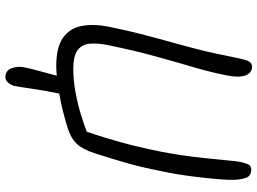

<svg xmlns="http://www.w3.org/2000/svg" viewBox="-141 -614 952 710"><g transform="rotate(90 335.0 -259.0)"><path d="M225 9Q154 9 119 -16.5Q84 -42 76 -85Q68 -128 78 -181Q96 -269 115.5 -341Q135 -413 154 -482.5Q173 -552 188 -630Q195 -665 201.5 -690Q208 -715 227 -715Q249 -715 258.5 -691.5Q268 -668 259 -623Q248 -565 229 -500.5Q210 -436 188.5 -358.5Q167 -281 147 -183Q139 -145 141.5 -115.5Q144 -86 165.5 -70Q187 -54 235 -54Q275 -54 317 -61.5Q359 -69 398 -80.5Q437 -92 467 -104Q488 -164 506 -229.5Q524 -295 540 -374Q553 -440 560.5 -503.5Q568 -567 572 -613.5Q576 -660 579 -673Q582 -688 587.5 -700Q593 -712 606 -712Q631 -712 637.5 -692.5Q644 -673 645 -651Q646 -633 642.5 -590Q639 -547 632 -491.5Q625 -436 613 -380Q600 -313 584.5 -257.5Q569 -202 547 -134Q532 -88 511.5 -66.5Q491 -45 453 -33Q427 -25 394 -16.5Q361 -8 326 -2Q315 50 308.5 96Q302 142 298 163Q295 176 286 186.5Q277 197 266 197Q241 197 232.5 174.5Q224 152 229 127Q233 106 243 70Q253 34 260 7Q241 9 225 9Z"/></g></svg>

Font: Shantell Sans Normal
Style: Italic
Weight: 300
Italic angle: -11.31°
Designer: Stephen Nixon, Anya Danilova, Shantell Martin
Foundry: Arrow Type
Version: Version 1.008;[a672d596b]